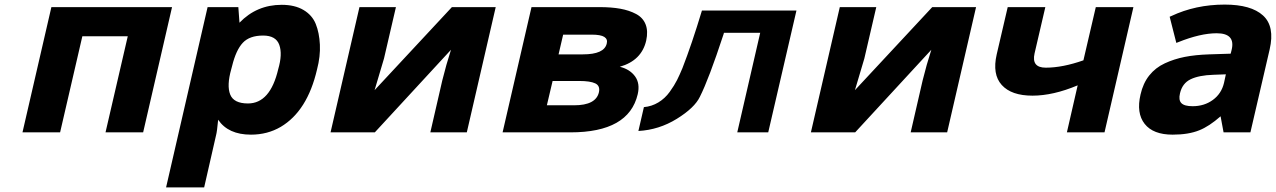

<svg xmlns="http://www.w3.org/2000/svg" viewBox="-20 -577 5562 837"><path d="M204 -546H730L604 0H440L537 -419H339L242 0H78Z M1024 -478Q1099 -556 1208 -556Q1265 -556 1303 -533.5Q1341 -511 1356.5 -472.5Q1372 -434 1374.5 -382.5Q1377 -331 1362 -274Q1320 -93 1204 -24Q1146 10 1074 10Q975 10 931 -55Q926 -2 922 12L870 240H704L885 -546H1019ZM1061 -126Q1158 -126 1193 -276Q1212 -341 1197.5 -381.5Q1183 -422 1127 -422Q1068 -422 1038.5 -390.5Q1009 -359 992 -290L988 -275Q968 -204 983.5 -165Q999 -126 1061 -126Z M1547 -546H1706L1654 -322Q1652 -314 1613 -184L1950 -546H2141L2015 0H1856L1908 -226Q1925 -295 1946 -360L1614 0H1421Z M2297 -546H2593Q2645 -546 2684 -539Q2723 -532 2753 -516Q2783 -500 2794.5 -470.5Q2806 -441 2797 -400Q2777 -313 2682 -286Q2726 -275 2748.5 -244Q2771 -213 2760 -166Q2721 0 2467 0H2171ZM2364 -118H2483Q2578 -118 2591 -175Q2597 -203 2575 -213.5Q2553 -224 2505 -224H2389ZM2415 -340H2521Q2614 -340 2625 -387Q2630 -406 2614.5 -416Q2599 -426 2559 -426H2435Z M2955 -280Q2943 -251 2931.5 -228Q2920 -205 2899.5 -176.5Q2879 -148 2850 -130.5Q2821 -113 2787 -110L2763 -6Q2853 -11 2930.5 -59Q3008 -107 3031 -155Q3070 -232 3134 -427L3136 -434H3294L3194 0H3329L3452 -531H3040Q2996 -385 2955 -280Z M3641 -546H3800L3748 -322Q3746 -314 3707 -184L4044 -546H4235L4109 0H3950L4002 -226Q4019 -295 4040 -360L3708 0H3515Z M4678 -205Q4571 -160 4481 -160Q4389 -160 4347 -206.5Q4305 -253 4325 -340L4373 -546H4537L4490 -344Q4476 -282 4539 -282Q4612 -282 4703 -314L4757 -546H4921L4795 0H4631Z M5086 -507Q5192 -557 5319 -557Q5434 -557 5486 -509.5Q5538 -462 5515 -362L5431 0H5314L5301 -70Q5251 -26 5208 -9Q5161 10 5092 10Q5007 10 4970 -37Q4933 -84 4952 -165Q4963 -214 4990 -248Q5017 -282 5058 -301Q5099 -320 5145 -329Q5191 -338 5251 -340L5345 -343L5349 -359Q5367 -432 5284 -432Q5213 -432 5116 -393L5108 -390L5079 -504ZM5124 -170Q5117 -141 5130 -127.5Q5143 -114 5179 -114Q5230 -114 5267.5 -141.5Q5305 -169 5316 -216L5324 -253L5270 -251Q5207 -249 5170.5 -231.5Q5134 -214 5124 -170Z"/></svg>

Font: Passageway
Style: BdIt
Weight: 700
Foundry: Ascender Corporation
Version: Version 1.11